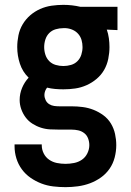

<svg xmlns="http://www.w3.org/2000/svg" viewBox="-20 -548 540 791"><path d="M250 223Q225 223 199.5 220Q174 217 150.5 208Q127 199 106 184.5Q85 170 70 149.5Q55 129 47.5 104.5Q40 80 40 55V47H152V50Q152 68 160 84Q168 100 182.5 110Q197 120 214.5 123.5Q232 127 250 127Q267 127 285 123.5Q303 120 317.5 110Q332 100 340 83.5Q348 67 348 50Q348 36 343 22.5Q338 9 327 0.5Q316 -8 302.5 -11Q289 -14 275 -14H225Q206 -14 186.5 -15Q167 -16 148.5 -22Q130 -28 113.5 -38.5Q97 -49 85.5 -64.5Q74 -80 67.5 -98.5Q61 -117 61 -136Q61 -162 71 -186Q81 -210 98 -228Q73 -252 62 -285.5Q51 -319 51 -354Q51 -378 56 -402.5Q61 -427 73.5 -448Q86 -469 104.5 -485Q123 -501 145.5 -511Q168 -521 192.5 -524.5Q217 -528 241 -528Q259 -528 276.5 -526Q294 -524 311 -520H464V-424L420 -426Q426 -409 428.5 -390.5Q431 -372 431 -354Q431 -330 426 -305.5Q421 -281 409 -260Q397 -239 378 -223Q359 -207 336.5 -197Q314 -187 290 -183.5Q266 -180 241 -180Q224 -180 207 -181.5Q190 -183 174 -187Q169 -181 166 -173Q163 -165 163 -157Q163 -146 168 -135.5Q173 -125 182.5 -119Q192 -113 203 -111.5Q214 -110 225 -110H275Q298 -110 321 -107Q344 -104 365.5 -95.5Q387 -87 406 -73Q425 -59 437 -39Q449 -19 454 4Q459 27 459 50Q459 75 452.5 100.5Q446 126 431.5 147Q417 168 396 183Q375 198 351 207Q327 216 301 219.5Q275 223 250 223ZM241 -276Q257 -276 272.5 -280.5Q288 -285 299 -296Q310 -307 315 -322.5Q320 -338 320 -354Q320 -369 316 -383Q312 -397 302.5 -408Q293 -419 279.5 -425Q266 -431 251 -432H241Q225 -432 209.5 -427.5Q194 -423 183 -412Q172 -401 167 -385.5Q162 -370 162 -354Q162 -338 167 -322.5Q172 -307 183 -296Q194 -285 209.5 -280.5Q225 -276 241 -276Z"/></svg>

Font: Moesevka
Style: Bold
Weight: 700
Monospace: yes
Designer: Belleve Invis
Foundry: Belleve Invis
Version: Version 32.5.0; ttfautohint (v1.8.4)